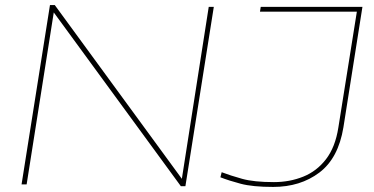

<svg xmlns="http://www.w3.org/2000/svg" viewBox="-20 -727 1476 757"><path d="M65 0 177 -707H196L697 -22L803 -700H823L711 7H693L192 -678L85 0ZM849 -28 854 -48Q888 -35 934.5 -22Q981 -9 1060 -9Q1122 -9 1175.5 -30.5Q1229 -52 1265.5 -99.5Q1302 -147 1314 -224L1387 -681H1005L1008 -700H1409L1334 -225Q1314 -103 1239 -46.5Q1164 10 1057 10Q976 10 929 -2.5Q882 -15 849 -28Z"/></svg>

Font: Georama Extended Thin
Style: Italic
Weight: 100
Width: 7
Italic angle: -9°
Designer: Jean-Baptiste Levee
Foundry: Production Type
Version: Version 1.000